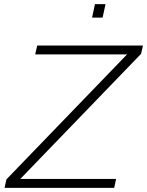

<svg xmlns="http://www.w3.org/2000/svg" viewBox="-20 -908 711 928"><path d="M2 0 11 -41 594 -645H150L160 -688H671L662 -648L78 -43H541L532 0ZM425 -823 439 -888H490L476 -823Z"/></svg>

Font: Saira SemiExpanded ExtraLight
Style: Italic
Weight: 250
Width: 6
Italic angle: -12°
Designer: Hector Gatti with collaboration of the Omnibus-Type team
Foundry: Omnibus-Type
Version: Version 1.101